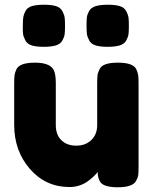

<svg xmlns="http://www.w3.org/2000/svg" viewBox="-20 -793 646 812"><path d="M274 -2Q173 -2 106.5 -78.5Q40 -155 40 -265V-440Q40 -464 41.5 -475Q43 -486 50 -501Q64 -528 128 -528Q198 -528 210 -490Q216 -474 216 -439V-264Q216 -223 239.5 -200Q263 -177 302.5 -177Q342 -177 366.5 -201Q391 -225 391 -264V-441Q391 -464 392.5 -475.5Q394 -487 402 -502Q415 -528 479 -528Q542 -528 556 -501Q563 -486 564.5 -474.5Q566 -463 566 -440V-86Q566 -64 564.5 -52.5Q563 -41 555 -27Q540 -1 478 -1Q417 -1 403 -25Q393 -42 393 -66Q389 -59 375 -46Q361 -33 348 -24Q314 -2 274 -2ZM486.5 -601Q467 -595 435 -595Q403 -595 384 -601Q365 -607 357 -622.5Q349 -638 347.5 -649.5Q346 -661 346 -685Q346 -709 347.5 -720.5Q349 -732 357 -746.5Q365 -761 384.5 -767Q404 -773 436 -773Q468 -773 487 -767Q506 -761 514 -745.5Q522 -730 523.5 -718.5Q525 -707 525 -683.5Q525 -660 523.5 -648.5Q522 -637 514 -622Q506 -607 486.5 -601ZM216.5 -601Q197 -595 165 -595Q133 -595 114 -601Q95 -607 87 -622.5Q79 -638 77.5 -649.5Q76 -661 76.5 -685.5Q77 -710 78.5 -720.5Q80 -731 87.5 -746Q95 -761 114.5 -767Q134 -773 166 -773Q198 -773 217 -767Q236 -761 244 -745.5Q252 -730 253.5 -718.5Q255 -707 255 -683.5Q255 -660 253.5 -648.5Q252 -637 244 -622Q236 -607 216.5 -601Z"/></svg>

Font: Fredoka One
Style: Regular
Weight: 400
Version: Version 1.001;April 7, 2020;FontCreator 12.0.0.2522 64-bit